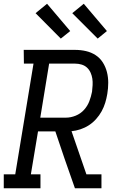

<svg xmlns="http://www.w3.org/2000/svg" viewBox="-30 -1000 650 1020"><path d="M-10 0V-74H51L148 -662H97L96 -735H369Q399 -735 427 -728.5Q455 -722 478 -707Q501 -692 516 -668.5Q531 -645 538 -617.5Q545 -590 545 -560.5Q545 -531 540 -501Q536 -477 529 -454Q522 -431 510 -409Q498 -387 480.5 -367.5Q463 -348 442 -334.5Q421 -321 397 -313Q373 -305 350 -303L429 -74H509V0H368L313 -157L264 -302H172L134 -74H185V0ZM184 -375H321Q346 -375 372 -385.5Q398 -396 416.5 -416.5Q435 -437 444.5 -462Q454 -487 459 -513Q461 -530 462 -548Q463 -566 460.5 -582.5Q458 -599 451 -614.5Q444 -630 432 -641Q420 -652 403.5 -657Q387 -662 369 -662H231ZM489 -795 354 -930 415 -980 538 -835ZM293 -795 159 -930 220 -980 343 -835Z"/></svg>

Font: Iosevka Etoile
Style: Italic
Weight: 400
Italic angle: -9°
Designer: Belleve Invis
Foundry: Belleve Invis
Version: Version 22.1.2; ttfautohint (v1.8.4)